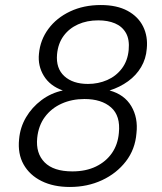

<svg xmlns="http://www.w3.org/2000/svg" viewBox="-20 -732 643 764"><path d="M258 12Q193 12 145.5 -11.5Q98 -35 74 -77.5Q50 -120 56 -178Q60 -225 83.5 -265Q107 -305 145 -333.5Q183 -362 230 -372Q179 -390 154.5 -430Q130 -470 135 -518Q140 -573 172.5 -617Q205 -661 259 -686.5Q313 -712 381 -712Q445 -712 487.5 -689Q530 -666 549.5 -626.5Q569 -587 564 -538Q561 -498 541.5 -465Q522 -432 489.5 -408.5Q457 -385 416 -372Q475 -356 502.5 -309.5Q530 -263 523 -202Q518 -138 481 -90Q444 -42 386 -15Q328 12 258 12ZM268 -50Q322 -50 362 -69.5Q402 -89 425.5 -123Q449 -157 453 -203Q460 -271 422 -304.5Q384 -338 316 -338Q266 -338 225 -319.5Q184 -301 158.5 -266.5Q133 -232 128 -183Q122 -122 157.5 -86Q193 -50 268 -50ZM330 -398Q371 -398 406.5 -413.5Q442 -429 465 -459.5Q488 -490 492 -533Q496 -575 481 -601Q466 -627 437.5 -639Q409 -651 371 -651Q326 -651 290.5 -635Q255 -619 233 -589Q211 -559 207 -516Q202 -460 236 -429Q270 -398 330 -398Z"/></svg>

Font: DM Sans 12pt Light
Style: Italic
Weight: 300
Italic angle: -10°
Version: Version 4.004;gftools[0.9.30]